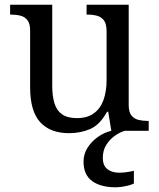

<svg xmlns="http://www.w3.org/2000/svg" viewBox="-20 -556 675 816"><path d="M273 10Q194 10 151 -36.5Q108 -83 108 -186V-426Q108 -456 96.5 -470.5Q85 -485 66.5 -489.5Q48 -494 26 -494H23V-536H202V-191Q202 -148 211.5 -117Q221 -86 244 -70Q267 -54 307 -54Q351 -54 379 -74.5Q407 -95 420 -131.5Q433 -168 433 -216V-422Q433 -454 422 -469Q411 -484 392.5 -489Q374 -494 351 -494H348V-536H527V-109Q527 -80 538.5 -65.5Q550 -51 568.5 -46.5Q587 -42 609 -42H612V0H453L440 -81H435Q404 -25 363 -7.5Q322 10 273 10ZM472 240Q408 240 371.5 213.5Q335 187 335 130Q335 99 352 72Q369 45 396 26Q423 7 453 0H510Q489 6 467.5 21.5Q446 37 431.5 60Q417 83 417 115Q417 148 436.5 163Q456 178 486 178Q500 178 515.5 176Q531 174 549 170V224Q539 229 525 232.5Q511 236 497 238Q483 240 472 240Z"/></svg>

Font: Noto Rashi Hebrew
Style: Regular
Weight: 400
Version: Version 1.006